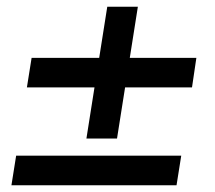

<svg xmlns="http://www.w3.org/2000/svg" viewBox="-20 -551 640 571"><path d="M237 -139 261 -291H60L74 -379H275L299 -531H390L366 -379H564L551 -291H352L328 -139ZM14 0 28 -88H519L505 0Z"/></svg>

Font: Mulish ExtraLight
Style: Bold Italic
Weight: 700
Italic angle: -9°
Version: Version 3.603